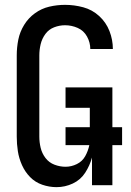

<svg xmlns="http://www.w3.org/2000/svg" viewBox="-20 -763 540 791"><path d="M213 8Q248 8 280 -7Q312 -22 331 -51.5Q350 -81 359 -114V0H443V-165H483V-239H443V-403H250V-319H350V-239H250V-165H348Q343 -141 331 -119.5Q319 -98 296.5 -87Q274 -76 250 -76Q227 -76 204.5 -84.5Q182 -93 167.5 -112Q153 -131 147.5 -154Q142 -177 142 -200V-535Q142 -558 147.5 -581Q153 -604 167 -623Q181 -642 203 -650.5Q225 -659 248 -659Q275 -659 300 -648Q325 -637 338.5 -612.5Q352 -588 352 -561H445Q445 -599 431 -635Q417 -671 388.5 -697Q360 -723 323 -733Q286 -743 248 -743Q215 -743 183 -735.5Q151 -728 124 -708.5Q97 -689 79.5 -660.5Q62 -632 55.5 -600Q49 -568 49 -535V-200Q49 -170 53.5 -140.5Q58 -111 70.5 -83Q83 -55 104 -33.5Q125 -12 154 -2Q183 8 213 8Z"/></svg>

Font: Iosevka SS08 Medium
Style: Regular
Weight: 500
Monospace: yes
Designer: Belleve Invis
Foundry: Belleve Invis
Version: Version 3.4.3; ttfautohint (v1.8.3)